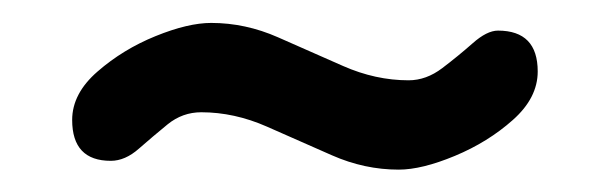

<svg xmlns="http://www.w3.org/2000/svg" viewBox="-20 -783 540 170"><path d="M333 -632.8Q302.7 -632.8 273.9 -645.5Q245.1 -658.2 216.3 -670.9Q187.5 -683.6 158.2 -683.6Q141.6 -683.6 128.4 -672.9Q115.2 -662.1 103 -651.4Q90.8 -640.6 78.1 -640.6Q43.9 -640.6 43.9 -676.8Q43.9 -700.2 66.4 -719.7Q88.9 -739.3 117.7 -751Q146.5 -762.7 167 -762.7Q197.3 -762.7 226.1 -750Q254.9 -737.3 283.7 -724.6Q312.5 -711.9 341.8 -711.9Q357.4 -711.9 371.6 -722.7Q385.7 -733.4 398.4 -744.6Q411.1 -755.9 420.9 -755.9Q456.1 -755.9 456.1 -719.7Q456.1 -696.3 434.1 -676.8Q412.1 -657.2 382.8 -645Q353.5 -632.8 333 -632.8Z"/></svg>

Font: Kosugi Maru
Style: Regular
Weight: 400
Designer: MOTOYA
Version: Version 4.002